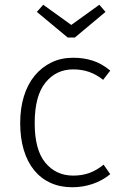

<svg xmlns="http://www.w3.org/2000/svg" viewBox="-20 -777 519 808"><path d="M414 -441Q385 -464 354.5 -474.5Q324 -485 288 -485Q216 -485 171 -429Q126 -373 126 -259Q126 -146 171 -92Q216 -38 288 -38Q324 -38 354.5 -48.5Q385 -59 416 -84L444 -44Q411 -17 370 -3Q329 11 284 11Q233 11 192.5 -7.5Q152 -26 123.5 -61Q95 -96 80 -146Q65 -196 65 -259Q65 -321 80.5 -371.5Q96 -422 125.5 -458Q155 -494 196 -514Q237 -534 288 -534Q333 -534 371 -521.5Q409 -509 444 -480ZM280 -672 398 -757 424 -727 295 -619H265L135 -727L162 -757Z"/></svg>

Font: Jldddboxgfspflltxgxzjzlszac
Style: Regular
Weight: 300
Designer: Carrois Corporate & Edenspiekermann
Foundry: Carrois Corporate GbR & Edenspiekermann AG
Version: Version 2.001